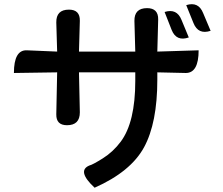

<svg xmlns="http://www.w3.org/2000/svg" viewBox="-20 -807 1040 897"><path d="M749 -751Q806 -769 828 -714L862 -632Q804 -612 782 -667L749 -751ZM850 -783Q907 -801 929 -746L964 -663Q906 -644 884 -699L850 -783ZM715 -435Q715 -233 653 -119Q591 -5 422 70Q337 -9 398 -34Q412 -37 460 -67Q508 -97 544 -145Q612 -236 612 -429V-469H349L353 -282Q353 -222 293 -222Q242 -222 243 -273L247 -469L45 -466Q45 -574 105 -572L247 -566L243 -702Q242 -762 302 -762Q354 -762 353 -710L349 -566H612L608 -709Q607 -769 667 -769Q720 -769 719 -716L715 -566L908 -572Q908 -466 848 -466L715 -469Z"/></svg>

Font: Swei Half Moon CJK TC
Style: Medium
Weight: 500
Version: Version 2.125